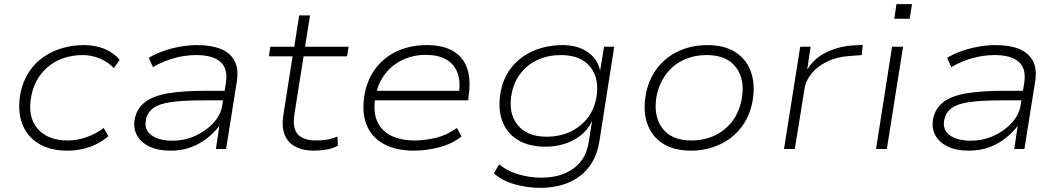

<svg xmlns="http://www.w3.org/2000/svg" viewBox="-20 -717 5100 924"><path d="M303 8Q221 8 165 -26.5Q109 -61 86 -123.5Q63 -186 79 -271Q91 -328 119.5 -371Q148 -414 189 -442.5Q230 -471 280 -485.5Q330 -500 383 -500Q439 -500 483.5 -481.5Q528 -463 556 -429L528 -389Q500 -419 460 -435.5Q420 -452 379 -452Q335 -452 294.5 -440Q254 -428 221 -403.5Q188 -379 164.5 -342.5Q141 -306 131 -257Q111 -155 160.5 -98Q210 -41 306 -41Q351 -41 396.5 -57Q442 -73 479 -101L502 -62Q477 -40 445 -24Q413 -8 377.5 0Q342 8 303 8Z M800 8Q740 8 698.5 -12Q657 -32 638.5 -67Q620 -102 629 -147Q640 -197 679 -226.5Q718 -256 789.5 -268Q861 -280 968 -280H1075L1067 -234H957Q863 -234 805 -226Q747 -218 718 -197Q689 -176 682 -139Q673 -93 708.5 -66.5Q744 -40 810 -40Q868 -40 920 -63.5Q972 -87 1007 -125.5Q1042 -164 1049 -207L1067 -317Q1078 -387 1040.5 -419.5Q1003 -452 925 -452Q873 -452 820.5 -438Q768 -424 716 -394L696 -439Q730 -459 769.5 -472.5Q809 -486 850 -493Q891 -500 929 -500Q995 -500 1041 -482Q1087 -464 1108.5 -424.5Q1130 -385 1119 -320L1068 0H1019L1036 -113H1037Q1014 -82 979.5 -54Q945 -26 900.5 -9Q856 8 800 8Z M1490 8Q1437 8 1401 -11.5Q1365 -31 1350 -68.5Q1335 -106 1343 -159L1388 -446H1274L1281 -492H1396L1420 -643H1472L1448 -492H1658L1650 -446H1441L1397 -168Q1386 -100 1413.5 -70.5Q1441 -41 1502 -41Q1529 -41 1553.5 -45Q1578 -49 1604 -60L1606 -16Q1584 -3 1552.5 2.5Q1521 8 1490 8Z M1972 8Q1884 8 1825 -25Q1766 -58 1742.5 -120.5Q1719 -183 1736 -271Q1751 -342 1792 -393.5Q1833 -445 1895 -472.5Q1957 -500 2034 -500Q2112 -500 2161 -471Q2210 -442 2228.5 -387Q2247 -332 2235 -253L2233 -234H1764L1772 -280H2217L2187 -257Q2198 -322 2182 -365.5Q2166 -409 2127 -431Q2088 -453 2029 -453Q1970 -453 1919 -429.5Q1868 -406 1833.5 -361.5Q1799 -317 1788 -256L1786 -245Q1775 -179 1795 -133.5Q1815 -88 1861.5 -64.5Q1908 -41 1976 -41Q2025 -41 2077 -53.5Q2129 -66 2179 -101L2201 -60Q2157 -25 2095 -8.5Q2033 8 1972 8Z M2580 187Q2516 187 2455.5 169.5Q2395 152 2357 117L2382 74Q2410 97 2443 110.5Q2476 124 2512.5 131Q2549 138 2585 138Q2678 138 2739 94.5Q2800 51 2813 -32L2829 -132H2828Q2808 -91 2773.5 -64.5Q2739 -38 2696 -24.5Q2653 -11 2606 -11Q2524 -11 2470.5 -44.5Q2417 -78 2396 -138Q2375 -198 2390 -278Q2401 -333 2428 -374Q2455 -415 2495.5 -443.5Q2536 -472 2585 -486Q2634 -500 2689 -500Q2761 -500 2809.5 -465.5Q2858 -431 2868 -376L2887 -492H2936L2865 -40Q2854 35 2815 86Q2776 137 2715.5 162Q2655 187 2580 187ZM2611 -59Q2670 -59 2719 -80.5Q2768 -102 2802.5 -142.5Q2837 -183 2849 -242Q2867 -336 2821.5 -394Q2776 -452 2679 -452Q2620 -452 2571 -430.5Q2522 -409 2488.5 -368Q2455 -327 2443 -269Q2424 -176 2469.5 -117.5Q2515 -59 2611 -59Z M3306 8Q3222 8 3168 -27.5Q3114 -63 3093.5 -126.5Q3073 -190 3090 -273Q3102 -327 3129 -369.5Q3156 -412 3195 -441Q3234 -470 3282 -485Q3330 -500 3384 -500Q3468 -500 3521.5 -464.5Q3575 -429 3595.5 -366.5Q3616 -304 3600 -221Q3588 -166 3561 -123.5Q3534 -81 3495 -52Q3456 -23 3408 -7.5Q3360 8 3306 8ZM3307 -41Q3368 -41 3417.5 -64Q3467 -87 3501 -129.5Q3535 -172 3548 -233Q3568 -330 3523.5 -391Q3479 -452 3381 -452Q3322 -452 3272 -429.5Q3222 -407 3188.5 -364Q3155 -321 3141 -261Q3122 -163 3166 -102Q3210 -41 3307 -41Z M3753 0 3831 -492H3881L3865 -384H3866Q3901 -440 3962.5 -468Q4024 -496 4094 -499L4132 -501L4127 -452L4063 -447Q4008 -443 3962.5 -421.5Q3917 -400 3888 -366Q3859 -332 3852 -291L3805 0Z M4284 -627 4294 -697H4369L4358 -627ZM4196 0 4273 -492H4326L4248 0Z M4642 8Q4582 8 4540.5 -12Q4499 -32 4480.5 -67Q4462 -102 4471 -147Q4482 -197 4521 -226.5Q4560 -256 4631.5 -268Q4703 -280 4810 -280H4917L4909 -234H4799Q4705 -234 4647 -226Q4589 -218 4560 -197Q4531 -176 4524 -139Q4515 -93 4550.5 -66.5Q4586 -40 4652 -40Q4710 -40 4762 -63.5Q4814 -87 4849 -125.5Q4884 -164 4891 -207L4909 -317Q4920 -387 4882.5 -419.5Q4845 -452 4767 -452Q4715 -452 4662.5 -438Q4610 -424 4558 -394L4538 -439Q4572 -459 4611.5 -472.5Q4651 -486 4692 -493Q4733 -500 4771 -500Q4837 -500 4883 -482Q4929 -464 4950.5 -424.5Q4972 -385 4961 -320L4910 0H4861L4878 -113H4879Q4856 -82 4821.5 -54Q4787 -26 4742.5 -9Q4698 8 4642 8Z"/></svg>

Font: Nunito Sans 7pt SemiExpanded ExtraLight
Style: Italic
Weight: 250
Width: 6
Italic angle: -9°
Designer: Vernon Adams
Foundry: Vernon Adams
Version: Version 3.101;gftools[0.9.27]